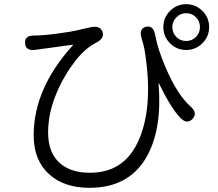

<svg xmlns="http://www.w3.org/2000/svg" viewBox="-20 -835 1040 918"><path d="M408 63Q287 63 216 -1Q141 -68 141 -188Q141 -412 328 -618Q331 -622 326 -621L151 -597Q102 -590 100 -628Q97 -665 142 -665Q147 -665 170 -666Q217 -668 293 -680Q316 -683 339 -688L414 -705Q459 -714 470 -683Q481 -652 440 -631Q390 -606 344 -549Q287 -476 253 -396Q210 -297 210 -202Q210 -100 271 -51Q322 -9 410 -9Q581 -9 648 -176Q714 -338 671 -598Q667 -620 660 -641L657 -652Q643 -698 678 -707Q714 -715 722 -667Q734 -600 772 -512Q827 -383 891 -326Q927 -294 900 -266Q873 -238 840 -274Q796 -321 740 -436Q738 -441 738 -436Q756 -225 685 -92Q601 63 408 63ZM870 -596Q825 -596 793 -628Q761 -660 761 -705.5Q761 -751 793 -783Q825 -815 870 -815Q915 -815 947.5 -783Q980 -751 980 -705.5Q980 -660 947.5 -628Q915 -596 870 -596ZM870 -639Q898 -639 917 -658.5Q936 -678 936 -705.5Q936 -733 917 -752.5Q898 -772 870.5 -772Q843 -772 823.5 -752.5Q804 -733 804 -705.5Q804 -678 823 -658.5Q842 -639 870 -639Z"/></svg>

Font: Resource Han Rounded KR Normal
Style: Regular
Weight: 350
Designer: Cyano Hao (round all glyphs); Ryoko NISHIZUKA 西塚涼子 (kana, bopomofo & ideographs); Paul D. Hunt (Latin, Greek & Cyrillic)
Foundry: Cyano Hao
Version: 0.990